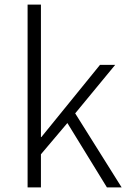

<svg xmlns="http://www.w3.org/2000/svg" viewBox="-20 -815 561 835"><path d="M100 0H158V-144L273 -280L445 0H509L307 -322L481 -533H415L160 -219H158V-795H100Z"/></svg>

Font: Genne Gothic Light
Style: Regular
Weight: 300
Designer: Ryoko NISHIZUKA (kana & ideographs); Paul D. Hunt (Latin, Greek & Cyrillic); Wenlong ZHANG (bopomofo); Sandoll Communica
Foundry: Adobe Systems Incorporated
Version: Version 1.004;PS 1.004;hotconv 16.6.51;makeotf.lib2.5.65220